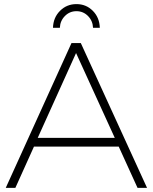

<svg xmlns="http://www.w3.org/2000/svg" viewBox="-20 -907 738 927"><path d="M269 -772.9H235.8Q237.3 -822.3 269.8 -854.7Q302.2 -887.2 349.1 -887.2Q396 -887.2 428.2 -854.7Q460.4 -822.3 461.9 -772.9H429.2Q427.7 -806.6 404.8 -829.8Q381.8 -853 349.1 -853Q316.4 -853 293.5 -829.8Q270.5 -806.6 269 -772.9ZM644 0 553.2 -199.2H144L54.2 0H7.8L325.2 -699.2H370.1L689.9 0ZM162.1 -241.2H534.2L347.2 -650.9Z"/></svg>

Font: Montserrat-Arabic ExtraLight
Style: Regular
Weight: 275
Designer: Mohamed Gaber
Foundry: Kief Type Foundry
Version: Version 5.008;PS 005.008;hotconv 1.0.88;makeotf.lib2.5.64775